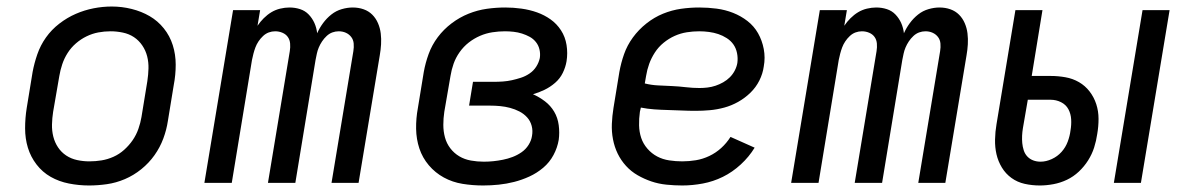

<svg xmlns="http://www.w3.org/2000/svg" viewBox="-20 -561 3640 589"><path d="M253 8Q222 8 191.5 2Q161 -4 135.5 -18.5Q110 -33 92 -56.5Q74 -80 65.5 -108Q57 -136 57 -167.5Q57 -199 62 -230L80 -340Q85 -367 94.5 -394.5Q104 -422 121 -446Q138 -470 162 -488.5Q186 -507 212.5 -518.5Q239 -530 267 -535.5Q295 -541 323 -541Q354 -541 384 -533.5Q414 -526 439 -511.5Q464 -497 482.5 -474Q501 -451 510 -422.5Q519 -394 519 -362.5Q519 -331 513 -300L495 -190Q491 -163 481 -136Q471 -109 454 -85Q437 -61 413.5 -42Q390 -23 363 -11.5Q336 0 308 4Q280 8 253 8ZM254 -66Q273 -66 291.5 -69Q310 -72 328 -80Q346 -88 361 -101.5Q376 -115 387 -131Q398 -147 404.5 -165.5Q411 -184 414 -202L432 -312Q435 -332 435.5 -351Q436 -370 431.5 -388Q427 -406 416.5 -421.5Q406 -437 391 -447Q376 -457 357 -461Q338 -465 319 -465Q300 -465 281.5 -461.5Q263 -458 245.5 -449.5Q228 -441 213 -428Q198 -415 187.5 -398.5Q177 -382 171 -364Q165 -346 162 -328L143 -218Q140 -199 139.5 -179.5Q139 -160 143.5 -142Q148 -124 158 -109Q168 -94 183 -84Q198 -74 216.5 -70Q235 -66 254 -66Z M607 0 695 -530H778L770 -482Q778 -494 789 -505Q800 -516 812.5 -523.5Q825 -531 839.5 -534.5Q854 -538 868 -538Q885 -538 900.5 -533Q916 -528 927 -516.5Q938 -505 944.5 -490.5Q951 -476 953 -459Q960 -475 971 -490Q982 -505 996.5 -516.5Q1011 -528 1028.5 -533Q1046 -538 1062 -538Q1080 -538 1095.5 -532.5Q1111 -527 1122 -516Q1133 -505 1139.5 -490Q1146 -475 1148 -458.5Q1150 -442 1149 -425Q1148 -408 1145 -391L1080 0H997L1064 -404Q1066 -416 1065 -427.5Q1064 -439 1057.5 -447.5Q1051 -456 1041 -460.5Q1031 -465 1019 -465Q1009 -465 999.5 -461.5Q990 -458 982 -450.5Q974 -443 968 -434Q962 -425 958 -415.5Q954 -406 952 -396.5Q950 -387 948 -377L886 0H802L869 -404Q871 -416 870 -427.5Q869 -439 863 -447.5Q857 -456 846.5 -460.5Q836 -465 824 -465Q814 -465 804.5 -461.5Q795 -458 787 -450.5Q779 -443 773 -434Q767 -425 763.5 -415.5Q760 -406 757.5 -396.5Q755 -387 753 -377L691 0Z M1462 8Q1430 8 1399 3Q1368 -2 1341.5 -16.5Q1315 -31 1295.5 -54Q1276 -77 1266.5 -105.5Q1257 -134 1256.5 -166Q1256 -198 1262 -230L1280 -340Q1285 -368 1295 -395.5Q1305 -423 1323 -447Q1341 -471 1365.5 -489.5Q1390 -508 1417.5 -519Q1445 -530 1473.5 -534Q1502 -538 1530 -538Q1555 -538 1580 -534.5Q1605 -531 1627.5 -523Q1650 -515 1669 -501.5Q1688 -488 1701 -468Q1714 -448 1718 -423Q1722 -398 1718 -373Q1715 -355 1706.5 -337.5Q1698 -320 1683 -307Q1668 -294 1650.5 -285.5Q1633 -277 1615 -272Q1615 -272 1615 -272Q1615 -272 1615 -272Q1635 -263 1652 -250Q1669 -237 1680 -218.5Q1691 -200 1694 -177Q1697 -154 1694 -132Q1690 -108 1678 -85.5Q1666 -63 1646.5 -46.5Q1627 -30 1604 -19.5Q1581 -9 1557.5 -3Q1534 3 1510 5.5Q1486 8 1462 8ZM1464 -65Q1479 -65 1493.5 -66.5Q1508 -68 1523 -71Q1538 -74 1552.5 -79.5Q1567 -85 1580 -94Q1593 -103 1601.5 -116.5Q1610 -130 1612 -144Q1615 -160 1611 -175Q1607 -190 1597 -201Q1587 -212 1573.5 -219Q1560 -226 1545 -230Q1530 -234 1514.5 -235.5Q1499 -237 1483 -237H1419L1431 -310H1495Q1509 -310 1523 -311Q1537 -312 1550.5 -315Q1564 -318 1578 -322.5Q1592 -327 1604.5 -335.5Q1617 -344 1625 -356.5Q1633 -369 1636 -383Q1638 -396 1635 -409Q1632 -422 1624 -432Q1616 -442 1605 -448Q1594 -454 1581.5 -458Q1569 -462 1555.5 -463.5Q1542 -465 1529 -465Q1510 -465 1490.5 -462Q1471 -459 1452.5 -451Q1434 -443 1418 -430.5Q1402 -418 1390 -401Q1378 -384 1371.5 -365.5Q1365 -347 1362 -328L1343 -218Q1340 -198 1340 -178Q1340 -158 1345 -139.5Q1350 -121 1361.5 -106Q1373 -91 1389 -81.5Q1405 -72 1424.5 -68.5Q1444 -65 1464 -65Z M2073 8Q2049 8 2024.5 5.5Q2000 3 1978 -4.5Q1956 -12 1936 -23.5Q1916 -35 1900.5 -52Q1885 -69 1875 -89.5Q1865 -110 1860.5 -133.5Q1856 -157 1857 -181Q1858 -205 1862 -230L1880 -340Q1885 -368 1894.5 -395Q1904 -422 1921.5 -446Q1939 -470 1963 -489Q1987 -508 2014 -519Q2041 -530 2069 -534Q2097 -538 2125 -538Q2152 -538 2178.5 -534.5Q2205 -531 2229 -521.5Q2253 -512 2273 -496.5Q2293 -481 2305.5 -459Q2318 -437 2323 -410.5Q2328 -384 2323 -357Q2320 -335 2309.5 -314Q2299 -293 2282 -276.5Q2265 -260 2244.5 -248.5Q2224 -237 2202 -231Q2180 -225 2158 -223Q2136 -221 2114 -221Q2093 -221 2071.5 -222Q2050 -223 2029 -223.5Q2008 -224 1987 -225.5Q1966 -227 1946 -231L1943 -218Q1940 -197 1940.5 -176.5Q1941 -156 1947 -138Q1953 -120 1966 -105Q1979 -90 1996 -81Q2013 -72 2033 -69Q2053 -66 2073 -66Q2094 -66 2115 -69.5Q2136 -73 2156 -82.5Q2176 -92 2192.5 -107Q2209 -122 2221 -141L2295 -108Q2278 -80 2252.5 -56.5Q2227 -33 2197.5 -18.5Q2168 -4 2136 2Q2104 8 2073 8ZM2126 -291Q2138 -291 2150.5 -292.5Q2163 -294 2175 -298Q2187 -302 2198.5 -308.5Q2210 -315 2219 -324Q2228 -333 2234 -344.5Q2240 -356 2242 -368Q2244 -383 2241 -398Q2238 -413 2230 -424.5Q2222 -436 2209.5 -444Q2197 -452 2183.5 -456.5Q2170 -461 2155 -463Q2140 -465 2125 -465Q2106 -465 2087 -462Q2068 -459 2050 -451Q2032 -443 2016 -430Q2000 -417 1989 -400Q1978 -383 1971.5 -365Q1965 -347 1962 -328L1958 -305Q1978 -300 1999 -299Q2020 -298 2041.5 -297Q2063 -296 2084 -293.5Q2105 -291 2126 -291Z M2407 0 2495 -530H2578L2570 -482Q2578 -494 2589 -505Q2600 -516 2612.5 -523.5Q2625 -531 2639.5 -534.5Q2654 -538 2668 -538Q2685 -538 2700.5 -533Q2716 -528 2727 -516.5Q2738 -505 2744.5 -490.5Q2751 -476 2753 -459Q2760 -475 2771 -490Q2782 -505 2796.5 -516.5Q2811 -528 2828.5 -533Q2846 -538 2862 -538Q2880 -538 2895.5 -532.5Q2911 -527 2922 -516Q2933 -505 2939.5 -490Q2946 -475 2948 -458.5Q2950 -442 2949 -425Q2948 -408 2945 -391L2880 0H2797L2864 -404Q2866 -416 2865 -427.5Q2864 -439 2857.5 -447.5Q2851 -456 2841 -460.5Q2831 -465 2819 -465Q2809 -465 2799.5 -461.5Q2790 -458 2782 -450.5Q2774 -443 2768 -434Q2762 -425 2758 -415.5Q2754 -406 2752 -396.5Q2750 -387 2748 -377L2686 0H2602L2669 -404Q2671 -416 2670 -427.5Q2669 -439 2663 -447.5Q2657 -456 2646.5 -460.5Q2636 -465 2624 -465Q2614 -465 2604.5 -461.5Q2595 -458 2587 -450.5Q2579 -443 2573 -434Q2567 -425 2563.5 -415.5Q2560 -406 2557.5 -396.5Q2555 -387 2553 -377L2491 0Z M3397 0 3485 -530H3568L3480 0ZM3170 8Q3146 8 3123.5 3Q3101 -2 3083 -15Q3065 -28 3053.5 -47Q3042 -66 3037 -87.5Q3032 -109 3032.5 -133Q3033 -157 3037 -180L3095 -530H3178L3145 -328H3203Q3226 -328 3248.5 -324Q3271 -320 3290 -309Q3309 -298 3322.5 -280.5Q3336 -263 3343 -241.5Q3350 -220 3350 -196.5Q3350 -173 3346 -150Q3343 -129 3336.5 -108.5Q3330 -88 3318 -69Q3306 -50 3289.5 -34.5Q3273 -19 3253 -9.5Q3233 0 3211.5 4Q3190 8 3170 8ZM3172 -65Q3189 -65 3206.5 -73Q3224 -81 3236.5 -95Q3249 -109 3255.5 -126.5Q3262 -144 3264 -161Q3267 -178 3266 -195Q3265 -212 3257.5 -226Q3250 -240 3235 -247.5Q3220 -255 3203 -255H3133L3118 -168Q3116 -156 3115.5 -144.5Q3115 -133 3116 -122Q3117 -111 3120.5 -100Q3124 -89 3131.5 -81Q3139 -73 3149.5 -69Q3160 -65 3172 -65Z"/></svg>

Font: Iosevka Curly Extended
Style: Italic
Weight: 400
Width: 7
Italic angle: -9°
Monospace: yes
Designer: Belleve Invis
Foundry: Belleve Invis
Version: Version 11.1.0; ttfautohint (v1.8.3)